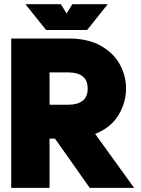

<svg xmlns="http://www.w3.org/2000/svg" viewBox="-20 -909 684 929"><path d="M34.2 0V-722.7H311Q405.3 -722.7 467 -688Q528.8 -653.3 559.3 -598.1Q589.8 -543 589.8 -480.5Q589.8 -412.1 553 -351.6Q516.1 -291 440.4 -261.2L628.9 0H414.1L246.1 -238.3H219.7V0ZM219.7 -558.6V-402.3H311Q355 -402.3 379.6 -421.4Q404.3 -440.4 404.3 -480.5Q404.3 -521 379.6 -539.8Q355 -558.6 311 -558.6ZM274.4 -888.7 302.2 -844.2 330.1 -888.7H501.5L401.4 -763.7H203.1L103 -888.7Z"/></svg>

Font: Giphurs Black
Style: Regular
Weight: 900
Version: Version 0.920; ttfautohint (v1.8.4.7-5d5b)